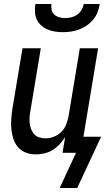

<svg xmlns="http://www.w3.org/2000/svg" viewBox="-20 -760 540 955"><path d="M293 -600Q273 -600 253.5 -603Q234 -606 216.5 -613.5Q199 -621 185 -633.5Q171 -646 163 -663Q155 -680 154 -700Q153 -720 156 -740H236Q234 -725 237 -710.5Q240 -696 250.5 -687Q261 -678 275.5 -674Q290 -670 305 -670Q320 -670 335.5 -674Q351 -678 364 -687Q377 -696 385.5 -710.5Q394 -725 396 -740H476Q473 -720 465.5 -700Q458 -680 444 -663Q430 -646 412 -633.5Q394 -621 374 -613.5Q354 -606 333.5 -603Q313 -600 293 -600ZM277 175 358 0H291L304 -78Q292 -59 276 -42Q260 -25 241 -13.5Q222 -2 200.5 3Q179 8 158 8Q132 8 108.5 -1Q85 -10 69.5 -28Q54 -46 46.5 -69.5Q39 -93 36.5 -118Q34 -143 36 -169Q38 -195 42 -221L92 -520H183L131 -207Q128 -192 127 -176Q126 -160 128 -145Q130 -130 135.5 -116Q141 -102 151 -91.5Q161 -81 175.5 -76.5Q190 -72 206 -72Q227 -72 248 -80Q269 -88 285 -104Q301 -120 309 -140.5Q317 -161 321 -182L377 -520H468L395 -80H483L364 175Z"/></svg>

Font: Iosevka SS04 Medium
Style: Italic
Weight: 500
Italic angle: -9°
Monospace: yes
Designer: Belleve Invis
Foundry: Belleve Invis
Version: Version 19.0.0; ttfautohint (v1.8.4)